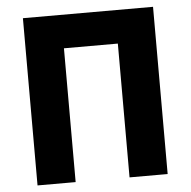

<svg xmlns="http://www.w3.org/2000/svg" viewBox="-51 -753 796 802"><g transform="rotate(-5 347.0 -351.5)"><path d="M74.2 -702.1V-0.9H234V-561.9H460V-0.9H619.8V-702.1Z"/></g></svg>

Font: Sztylet
Style: Bd
Weight: 700
Foundry: Cannot Into Space Fonts, PlusOne Fonts
Version: Version 0.12